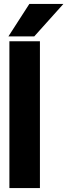

<svg xmlns="http://www.w3.org/2000/svg" viewBox="-20 -961 347 981"><path d="M23 -775H155L304 -941H130ZM28 0H184V-750H28Z"/></svg>

Font: Asimov Pro
Style: Blk
Weight: 900
Designer: Google
Version: Version 2.000980; 2014